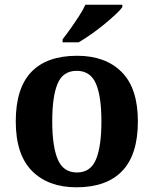

<svg xmlns="http://www.w3.org/2000/svg" viewBox="-20 -786 653 816"><path d="M305 10Q185 10 116 -59.5Q47 -129 47 -270Q47 -411 113 -480Q179 -549 308 -549Q428 -549 497 -480Q566 -411 566 -270Q566 -129 499.5 -59.5Q433 10 305 10ZM307 -53Q365 -53 388 -108.5Q411 -164 411 -270Q411 -377 387.5 -431Q364 -485 306 -485Q248 -485 225 -431Q202 -377 202 -270Q202 -164 225.5 -108.5Q249 -53 307 -53ZM246 -619Q261 -638 279.5 -664Q298 -690 315.5 -717Q333 -744 343 -766H500V-756Q491 -743 469.5 -723Q448 -703 421 -681Q394 -659 366 -639.5Q338 -620 314 -606H246Z"/></svg>

Font: Noto Serif Oriya
Style: Bold
Weight: 700
Designer: David Williams
Foundry: Google LLC, David Williams
Version: Version 1.051; ttfautohint (v1.8.4.7-5d5b)